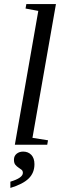

<svg xmlns="http://www.w3.org/2000/svg" viewBox="-20 -714 318 947"><path d="M140.1 -34.2 216.8 -22 212.9 0H53.2L168.9 -660.2L106 -671.9L109.9 -693.8H255.9ZM149.9 95.7Q149.9 138.7 121.3 166.5Q92.8 194.3 31.2 212.9V182.1Q92.8 163.6 92.8 138.7Q92.8 128.4 85.9 123Q79.1 117.7 70.8 112.3Q62.5 106.9 55.7 98.6Q48.8 90.3 48.8 73.7Q48.8 55.2 62 44.4Q75.2 33.7 94.2 33.7Q119.1 33.7 134.5 50Q149.9 66.4 149.9 95.7Z"/></svg>

Font: Tinos
Style: Italic
Weight: 400
Italic angle: -16.333°
Designer: Steve Matteson
Foundry: Monotype Imaging Inc.
Version: Version 1.32